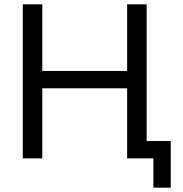

<svg xmlns="http://www.w3.org/2000/svg" viewBox="-20 -730 842 885"><path d="M656 -710V0H566V-323H175V0H85V-710H175V-403H566V-710ZM687 135V0H589V-80H767V135Z"/></svg>

Font: Raleway Medium
Style: Regular
Weight: 500
Designer: Matt McInerney, Pablo Impallari, Rodrigo Fuenzalida
Foundry: Matt McInerney, Pablo Impallari, Rodrigo Fuenzalida
Version: Version 4.026